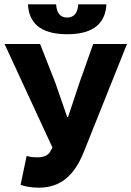

<svg xmlns="http://www.w3.org/2000/svg" viewBox="-20 -854 606 886"><path d="M160 12C264 12 325 -50 366 -151L566 -651H410L347 -473L294 -314H290L235 -473L165 -651H1L222 -173L212 -155C201 -135 179 -128 153 -128C126 -128 114 -131 103 -135L75 -1C95 6 122 12 160 12ZM290 -696C420 -696 467 -754 471 -834H341C339 -796 323 -773 290 -773C257 -773 241 -796 239 -834H109C113 -754 160 -696 290 -696Z"/></svg>

Font: DAIFUKU Sans
Style: Bold
Weight: 700
Designer: Original font ‘Source Han Sans JP’ : Paul D. Hunt
Foundry: Daifuku
Version: Version 1.000